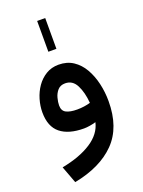

<svg xmlns="http://www.w3.org/2000/svg" viewBox="-168 -722 790 1062"><g transform="rotate(-20 227.5 -191.0)"><path d="M190.9 -464.8V-646H238.3V-464.8ZM410.6 -94.2Q410.6 60.1 325.7 146.7Q240.7 233.4 84 263.7L46.4 163.1Q153.3 142.6 220.5 98.9Q287.6 55.2 302.2 -9.8Q286.1 -4.9 266.8 -1.7Q247.6 1.5 231.9 1.5Q142.1 1.5 93.5 -37.6Q44.9 -76.7 44.9 -160.6Q44.9 -198.2 56.2 -236.6Q67.4 -274.9 89.6 -306.9Q111.8 -338.9 144.3 -358.6Q176.8 -378.4 218.8 -378.4Q268.1 -378.4 304.2 -354.5Q340.3 -330.6 363.8 -289.8Q387.2 -249 398.9 -198.5Q410.6 -147.9 410.6 -94.2ZM232.4 -109.9Q253.4 -109.9 273.4 -112.8Q293.5 -115.7 310.1 -120.6Q305.2 -183.1 283.4 -226.1Q261.7 -269 217.8 -269Q189.5 -269 173.6 -251Q157.7 -232.9 151.4 -208.5Q145 -184.1 145 -165Q145 -133.3 168 -121.6Q190.9 -109.9 232.4 -109.9Z"/></g></svg>

Font: Vazirmatn UI Medium
Style: Regular
Weight: 500
Designer: Saber Rastikerdar
Foundry: Saber Rastikerdar
Version: Version 33.003